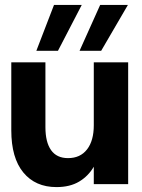

<svg xmlns="http://www.w3.org/2000/svg" viewBox="-20 -750 578 782"><path d="M210 12Q124 12 75 -47.5Q26 -107 26 -219V-496H165V-232Q165 -171 188 -138.5Q211 -106 257 -106Q307 -106 334.5 -141.5Q362 -177 362 -240V-496H502V0H362V-71Q340 -33 302.5 -10.5Q265 12 210 12ZM304 -543 388 -730H501L392 -543ZM128 -543 200 -730H313L216 -543Z"/></svg>

Font: Host Grotesk ExtraBold
Style: Regular
Weight: 800
Designer: Doğukan Karapınar
Foundry: Element Type
Version: Version 1.003; ttfautohint (v1.8.4.7-5d5b)